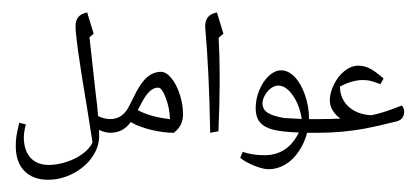

<svg xmlns="http://www.w3.org/2000/svg" viewBox="-20 -740 2298 1070"><path d="M495.6 54.2 470.2 -107.4Q427.7 -361.3 414.3 -461.2Q400.9 -561 400.9 -592.8Q400.9 -626.5 416.5 -645Q432.1 -663.6 466.3 -670.9Q467.8 -664.6 469.2 -659.2Q470.7 -653.8 502 -552.2L478.5 -531.7L480.5 -516.1L513.2 -219.7Q522 -154.8 526.4 -95.2L526.9 -93.3Q559.1 -76.2 600.1 -76.2Q608.4 -76.2 608.4 -67.9V-8.3Q608.4 0 600.1 0Q564 0 531.7 -16.1L532.7 16.6Q532.7 78.6 494.1 134.8Q455.6 190.9 388.2 226.3Q320.8 261.7 249 261.7Q163.6 261.7 115.7 212.6Q67.9 163.6 67.9 73.7Q67.9 44.9 71.5 19.3Q75.2 -6.3 87.4 -55.7L124 -46.9Q112.8 -2.9 112.8 24.4Q112.8 97.7 149.4 138.4Q186 179.2 251.5 179.2Q298.8 179.2 350.1 162.6Q401.4 146 440.4 117.2Q479.5 88.4 495.6 54.2ZM33.2 262.2ZM404.3 -719.7ZM230 -473.1ZM307.6 310.5Z M591.3 0Q583 0 583 -8.3V-67.9Q583 -76.2 591.3 -76.2Q629.4 -76.2 655.5 -94.5Q681.6 -112.8 700.7 -150.4L720.7 -190.4Q759.3 -272.5 796.1 -306.2Q833 -339.8 877 -339.8Q906.2 -339.8 935.3 -304.2Q964.4 -268.6 982.2 -212.4Q1000 -156.2 1000 -104Q1000 -73.2 988.8 -48.1Q977.5 -22.9 949.2 0Q889.2 0 821.5 -16.6Q753.9 -33.2 708.5 -59.6Q685.1 -27.8 657.2 -13.9Q629.4 0 591.3 0ZM927.2 -76.2Q925.3 -138.2 903.8 -194.8Q882.3 -251.5 861.3 -251.5Q842.3 -251.5 825.7 -240.2Q809.1 -229 792.5 -205.6Q775.9 -182.1 747.6 -126.5Q817.9 -87.9 927.2 -76.2ZM838.4 -388.7ZM842.3 29.3ZM822.8 61.5Z M1204.1 -333V-270.5Q1204.1 -173.8 1197.3 -8.3L1151.4 0Q1145 -350.6 1124 -582L1123.5 -594.7Q1123.5 -626.5 1139.4 -645.3Q1155.3 -664.1 1189.5 -670.9Q1190.9 -664.6 1192.4 -659.2Q1193.8 -653.8 1225.1 -552.2L1198.2 -529.3L1198.7 -524.4Q1204.1 -417 1204.1 -333ZM1168.9 -719.7ZM1178.2 51.8Z M1477.5 203.1Q1445.3 203.1 1395.5 182.9Q1345.7 162.6 1318.8 139.2L1333 106.4Q1386.7 125 1454.6 125Q1516.6 125 1564.7 94.5Q1612.8 64 1645.5 -1.5Q1547.9 -4.9 1499.3 -18.1Q1450.7 -31.2 1427.7 -59.8Q1404.8 -88.4 1404.8 -137.2Q1404.8 -188 1425.3 -237.8Q1445.8 -287.6 1479 -317.9Q1512.2 -348.1 1545.9 -348.1Q1586.9 -348.1 1622.6 -311Q1658.2 -273.9 1680.2 -209.2Q1702.1 -144.5 1702.1 -80.6V-76.2H1761.7Q1770 -76.2 1770 -67.9V-8.3Q1770 0 1761.7 0H1691.4Q1676.8 57.1 1644.3 104.7Q1611.8 152.3 1568.4 177.7Q1524.9 203.1 1477.5 203.1ZM1530.3 -263.2Q1509.8 -263.2 1489 -247.3Q1468.3 -231.4 1455.6 -208Q1442.9 -184.6 1442.9 -165.5Q1442.9 -130.4 1470.7 -112.3Q1498.5 -94.2 1551.8 -84.5Q1558.6 -83 1567.1 -82Q1575.7 -81.1 1661.6 -77.1Q1649.4 -155.3 1611.3 -209.2Q1573.2 -263.2 1530.3 -263.2ZM1526.4 -397ZM1502 252ZM1536.1 -532.2Z M1752.9 0Q1744.6 0 1744.6 -8.3V-67.9Q1744.6 -76.2 1752.9 -76.2Q1817.4 -76.2 1877.4 -79.1Q1853.5 -94.7 1835.7 -122.1Q1817.9 -149.4 1817.9 -180.2Q1817.9 -222.7 1841.1 -269.5Q1864.3 -316.4 1900.9 -345.2Q1937.5 -374 1977.5 -374Q2012.2 -374 2043.9 -356.7Q2075.7 -339.4 2117.7 -302.7L2100.1 -271Q2060.5 -286.1 2042.5 -290Q2024.4 -293.9 2002.9 -293.9Q1941.4 -293.9 1874.5 -257.3Q1874.5 -214.4 1895.3 -179Q1916 -143.6 1955.6 -122.1Q1995.1 -100.6 2048.8 -97.7Q2086.9 -105.5 2121.6 -116.5Q2156.2 -127.4 2218.8 -151.9Q2232.4 -139.2 2232.4 -116.2L2231.4 -106Q2225.6 -72.3 2189.9 -63.5Q2070.8 -33.7 2009.8 -22.7Q1948.7 -11.7 1884.5 -5.9Q1820.3 0 1752.9 0ZM1967.3 -422.9ZM2030.8 29.3ZM2030.8 51.8Z"/></svg>

Font: Noto Naskh Arabic
Style: Regular
Weight: 400
Designer: Monotype Design team
Foundry: Monotype Imaging Inc.
Version: Version 1.01